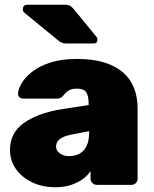

<svg xmlns="http://www.w3.org/2000/svg" viewBox="-20 -778 646 808"><path d="M213 10Q158 10 114.5 -11Q71 -32 46.5 -67.5Q22 -103 22 -147Q22 -219 80.5 -260.5Q139 -302 237 -318L353 -336V-343Q353 -374 343 -389.5Q333 -405 303 -405Q282 -405 269 -397Q256 -389 245 -374Q235 -363 219 -363H78Q68 -363 61.5 -369Q55 -375 56 -385Q57 -403 71 -427.5Q85 -452 114.5 -475.5Q144 -499 191 -514.5Q238 -530 304 -530Q371 -530 419 -515Q467 -500 498 -473Q529 -446 544 -407.5Q559 -369 559 -322V-26Q559 -15 551.5 -7.5Q544 0 533 0H388Q377 0 369 -7.5Q361 -15 361 -26V-58Q348 -38 326.5 -23Q305 -8 276.5 1Q248 10 213 10ZM271 -121Q296 -121 315 -131.5Q334 -142 344.5 -164Q355 -186 355 -219V-226L283 -212Q246 -205 231 -192Q216 -179 216 -162Q216 -150 223 -141Q230 -132 242.5 -126.5Q255 -121 271 -121ZM261 -595Q246 -595 237.5 -599.5Q229 -604 221 -611L81 -726Q76 -731 76 -738Q76 -758 95 -758H254Q266 -758 273.5 -754.5Q281 -751 291 -739L385 -624Q390 -619 390 -611Q390 -595 374 -595Z"/></svg>

Font: Rubik Light ExtraBold
Style: Regular
Weight: 800
Version: Version 2.104